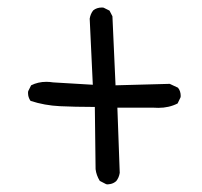

<svg xmlns="http://www.w3.org/2000/svg" viewBox="-20 -603 540 512"><path d="M263.2 -111.8Q264.6 -111.3 267.3 -111.3Q270 -111.3 274.4 -112.3Q282.7 -113.8 290 -120.1Q297.4 -129.4 299.3 -142.1L293 -315.9H388.2Q395.5 -315.4 402.3 -315.4Q430.7 -315.4 453.6 -327.1L461.4 -343.3Q461.9 -345.2 461.9 -346.7Q461.9 -360.4 454.6 -369.1L432.6 -379.4L288.1 -375.5L279.8 -559.6L272 -574.7L256.3 -582.5Q254.4 -583 252.4 -583Q237.8 -583 228.5 -575.2Q221.2 -565.9 219.2 -553.2L227.5 -377L121.6 -383.3Q112.3 -384.8 103.5 -384.8Q81.5 -384.8 63 -375.5L55.2 -359.9Q54.7 -357.9 54.7 -355.5Q54.7 -353 55.2 -349.1Q56.6 -340.8 61.5 -334Q98.6 -321.8 140.1 -319.8Q181.6 -317.9 224.6 -317.9H232.9L234.9 -151.9Q236.8 -135.7 246.1 -120.6Z"/></svg>

Font: NaikaiFont
Style: Light
Weight: 300
Version: Version 1.89